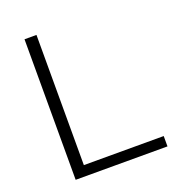

<svg xmlns="http://www.w3.org/2000/svg" viewBox="-134 -845 864 950"><g transform="rotate(-20 298.0 -370.0)"><path d="M102 0V-740H165V-54.5H585.5V0Z"/></g></svg>

Font: Encode Sans Exp Lt
Style: Regular
Weight: 300
Width: 7
Designer: Multiple Designers
Foundry: Impallari Type
Version: Version 3.002; ttfautohint (v1.8.3) -l 8 -r 50 -G 200 -x 14 